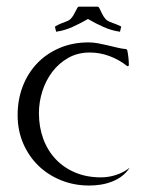

<svg xmlns="http://www.w3.org/2000/svg" viewBox="-20 -555 436 585"><path d="M253.4 -395Q216.8 -395 188 -378.7Q159.2 -362.3 139.4 -336.2Q119.6 -310.1 109.1 -277.1Q98.6 -244.1 98.6 -210.4Q98.6 -168 111.8 -132.1Q125 -96.2 149.7 -70.1Q174.3 -43.9 209.2 -29.3Q244.1 -14.6 287.6 -14.6Q311 -14.6 333.7 -22Q356.4 -29.3 375 -43.9Q365.2 -28.8 351.3 -18.3Q337.4 -7.8 320.8 -1.5Q304.2 4.9 286.6 7.6Q269 10.3 252 10.3Q205.6 10.3 165.8 -5.9Q126 -22 96.7 -50.5Q67.4 -79.1 50.5 -118.4Q33.7 -157.7 33.7 -204.1Q33.7 -251.5 49.3 -292Q64.9 -332.5 93.5 -362.3Q122.1 -392.1 161.9 -408.9Q201.7 -425.8 249.5 -425.8Q264.2 -425.8 278.6 -423.1Q293 -420.4 307.4 -417Q321.8 -413.6 335.9 -410.2Q350.1 -406.7 364.7 -405.3L367.7 -402.3Q370.1 -391.1 371.3 -379.2Q372.6 -367.2 372.6 -355.5L370.1 -353.5H367.7Q343.3 -373 314 -384Q284.7 -395 253.4 -395ZM220.7 -534.7H275.9Q279.3 -534.7 280.5 -533.4Q281.7 -532.2 283.2 -529.3Q291 -512.2 296.1 -504.2Q301.3 -496.1 307.9 -491.9Q314.5 -487.8 323.7 -484.9Q333 -481.9 348.6 -474.6L349.1 -472.7L345.7 -459L346.2 -457L344.7 -458.5Q319.8 -461.9 294.7 -473.1Q269.5 -484.4 248 -497.1Q226.1 -484.4 201.4 -473.1Q176.8 -461.9 151.4 -458.5L150.4 -457L150.9 -459L147.5 -472.7L148.4 -474.6Q158.7 -480.5 166 -483.4Q173.3 -486.3 178.7 -488.3Q184.1 -490.2 188 -492.2Q191.9 -494.1 195.8 -498Q199.7 -502 204.1 -509.3Q208.5 -516.6 214.8 -529.3Q215.8 -531.2 217 -533Q218.3 -534.7 220.7 -534.7Z"/></svg>

Font: CAT Linz
Style: Regular
Weight: 400
Designer: Peter Wiegel
Foundry: Peter Wiegel
Version: Version 1.08